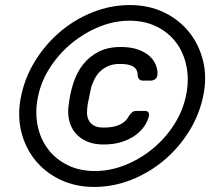

<svg xmlns="http://www.w3.org/2000/svg" viewBox="-20 -730 865 760"><path d="M64 -352Q80 -427 121 -492Q162 -557 219.5 -605.5Q277 -654 348 -682Q419 -710 494 -710Q568 -710 628 -681.5Q688 -653 728 -603.5Q768 -554 784 -488.5Q800 -423 784 -348Q768 -273 727 -208Q686 -143 628 -94.5Q570 -46 499 -18Q428 10 353 10Q279 10 219 -18.5Q159 -47 119 -96.5Q79 -146 63.5 -211.5Q48 -277 64 -352ZM355 -53Q416 -53 475 -76.5Q534 -100 583.5 -140.5Q633 -181 668 -235Q703 -289 716 -350Q729 -411 718.5 -465.5Q708 -520 678 -560.5Q648 -601 600.5 -624.5Q553 -648 492 -648Q432 -648 373 -624Q314 -600 264.5 -559.5Q215 -519 179.5 -465Q144 -411 131 -350Q118 -289 128.5 -235Q139 -181 169.5 -140.5Q200 -100 247.5 -76.5Q295 -53 355 -53ZM252 -316Q257 -360 270.5 -401.5Q284 -443 308.5 -474.5Q333 -506 370 -525Q407 -544 458 -544Q499 -544 527.5 -533.5Q556 -523 573 -507Q590 -491 597.5 -471Q605 -451 603 -433Q602 -423 594.5 -417Q587 -411 577 -411H545Q535 -411 530.5 -417Q526 -423 525 -430Q526 -453 509.5 -465Q493 -477 455 -477Q428 -477 408.5 -468.5Q389 -460 375.5 -446.5Q362 -433 354 -416.5Q346 -400 341 -385Q338 -371 334 -350.5Q330 -330 327 -317Q325 -302 324.5 -286Q324 -270 330 -256.5Q336 -243 350 -234Q364 -225 391 -225Q468 -225 491 -272Q496 -279 502.5 -285Q509 -291 520 -291H552Q574 -291 569 -269Q565 -251 552 -231.5Q539 -212 517 -195.5Q495 -179 463 -168.5Q431 -158 389 -158Q352 -158 323.5 -170.5Q295 -183 277.5 -204.5Q260 -226 253.5 -254.5Q247 -283 252 -316Z"/></svg>

Font: SVN-Rubik
Style: Italic
Weight: 400
Italic angle: -12°
Designer: Hubert and Fischer
Foundry: Hubert & Fischer
Version: Version 2.101; ttfautohint (v1.8.3)